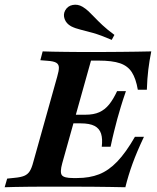

<svg xmlns="http://www.w3.org/2000/svg" viewBox="-39 -787 659 807"><path d="M131.5 -2.4Q106.5 -2.4 78.2 -2Q50 -1.6 24.2 -1.2Q-1.6 -0.8 -19.4 0L-8.9 -36.3L21.8 -39.5Q48.4 -41.9 62.9 -48Q77.4 -54 85.9 -67.3Q94.4 -80.6 100.8 -105.6L201.6 -465.3Q208.9 -490.3 208.5 -503.6Q208.1 -516.9 197.2 -523.4Q186.3 -529.8 160.5 -531.5L130.6 -533.9L140.3 -571Q158.1 -570.2 183.1 -569.8Q208.1 -569.4 236.7 -569Q265.3 -568.5 291.1 -568.5H291.9H396Q434.7 -568.5 469 -569Q503.2 -569.4 535.1 -569.8Q566.9 -570.2 596.8 -571Q588.7 -530.6 584.3 -494Q579.8 -457.3 578.2 -409.7H540.3Q532.3 -456.5 515.3 -483.1Q498.4 -509.7 465.7 -521Q433.1 -532.3 375 -532.3H343.5L222.6 -100.8Q212.1 -62.9 221 -50.8Q229.8 -38.7 267.7 -38.7H285.5Q337.1 -38.7 377.4 -54.4Q417.7 -70.2 454 -108.1Q490.3 -146 528.2 -212.1H566.1Q536.3 -149.2 518.1 -99.2Q500 -49.2 487.9 0Q454.8 -0.8 423.4 -1.2Q391.9 -1.6 357.7 -2Q323.4 -2.4 280.6 -2.4H137.9ZM243.5 -268.5 254 -304.8H418.5L408.1 -268.5ZM388.7 -170.2Q392.7 -203.2 385.9 -225Q379 -246.8 358.5 -257.7Q337.9 -268.5 300 -268.5L320.2 -304.8Q354.8 -304.8 378.2 -315.3Q401.6 -325.8 419.4 -347.6Q437.1 -369.4 453.2 -404H490.3Q475.8 -362.1 468.5 -337.1Q461.3 -312.1 454 -287.1Q446.8 -258.9 440.3 -233.9Q433.9 -208.9 425.8 -170.2ZM430.6 -619.4Q383.9 -639.5 352.4 -648.4Q321 -657.3 299.2 -662.5Q277.4 -667.7 259.7 -676.6Q239.5 -687.9 232.7 -706.9Q225.8 -725.8 234.7 -742.7Q245.2 -762.1 266.5 -766.1Q287.9 -770.2 307.3 -758.9Q321 -750.8 332.7 -739.9Q344.4 -729 358.1 -714.5Q371.8 -700 391.5 -681.5Q411.3 -662.9 441.9 -640.3Z"/></svg>

Font: Playfair 9pt
Style: Bold Italic
Weight: 700
Italic angle: -15.6°
Designer: Claus Eggers Sørensen
Foundry: Claus Eggers Sørensen
Version: Version 2.203